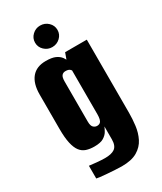

<svg xmlns="http://www.w3.org/2000/svg" viewBox="-198 -738 781 928"><g transform="rotate(-30 192.0 -273.5)"><path d="M195 120Q179 120 157 118.5Q135 117 113.5 115.5Q92 114 76.5 112Q61 110 58 109V38Q72 40 99.5 42.5Q127 45 145 45Q162 45 175.5 42Q189 39 198.5 32.5Q208 26 213 13.5Q218 1 218 -17V-89Q214 -79 206 -65Q198 -51 180.5 -40Q163 -29 128 -29Q103 -29 83.5 -35.5Q64 -42 51 -59Q38 -76 31 -107Q24 -138 24 -187V-379Q24 -440 51 -472.5Q78 -505 130 -505Q164 -505 183 -496.5Q202 -488 212.5 -473.5Q223 -459 230 -440L212 -437L233 -495H354V-87Q354 -53 349.5 -16.5Q345 20 329.5 51Q314 82 282 101Q250 120 195 120ZM189 -109Q200 -109 206.5 -114.5Q213 -120 215.5 -131Q218 -142 218 -156V-402Q216 -405 212.5 -408Q209 -411 203.5 -413Q198 -415 188 -415Q175 -415 167.5 -406Q160 -397 160 -373V-150Q160 -137 162.5 -129Q165 -121 169.5 -117Q174 -113 179 -111Q184 -109 189 -109ZM192 -547Q167 -547 148.5 -564.5Q130 -582 130 -607Q130 -632 148.5 -649.5Q167 -667 192 -667Q218 -667 236.5 -649.5Q255 -632 255 -607Q255 -582 236.5 -564.5Q218 -547 192 -547Z"/></g></svg>

Font: Alumni Sans ExtraBold
Style: Regular
Weight: 800
Designer: Robert E. Leuschke
Foundry: Robert E. Leuschke
Version: Version 1.018